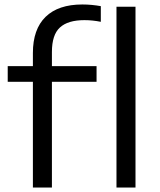

<svg xmlns="http://www.w3.org/2000/svg" viewBox="-20 -838 713 858"><path d="M127 0V-472.5H14.5V-542.5H127V-601Q127 -707.5 183.8 -762.8Q240.5 -818 348 -818Q369.5 -818 390.2 -816Q411 -814 430.5 -810.5V-740.5Q393.5 -748 357 -748Q283.5 -748 247.8 -715.2Q212 -682.5 212 -605.5V-542.5H411.5V-472.5H212V0ZM500.5 0V-808H585.5V0Z"/></svg>

Font: Encode Sans Exp
Style: Regular
Weight: 400
Width: 7
Designer: Multiple Designers
Foundry: Impallari Type
Version: Version 3.002; ttfautohint (v1.8.3) -l 8 -r 50 -G 200 -x 14 